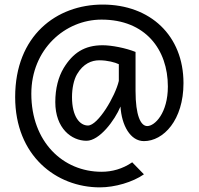

<svg xmlns="http://www.w3.org/2000/svg" viewBox="-20 -706 871 841"><path d="M783.7 -341.8C783.7 -550.3 638.2 -686 429.7 -686C227.1 -686 46.4 -549.8 46.4 -280.8C46.4 -23.4 226.6 114.7 417.5 114.7C483.4 114.7 561.5 91.8 610.4 57.6L559.1 4.9C516.6 34.2 470.2 46.4 424.8 46.4C255.4 46.4 117.2 -85 117.2 -295.4C117.2 -489.7 264.6 -620.1 424.8 -620.1C616.7 -620.1 715.3 -489.3 715.3 -327.1C715.3 -210.9 658.2 -153.8 625 -153.8C596.2 -153.8 573.7 -200.2 573.7 -307.6V-478.5C531.2 -495.6 469.2 -507.8 429.7 -507.8C349.6 -507.8 299.3 -474.1 258.8 -407.7C235.8 -369.1 222.2 -318.8 222.2 -258.8C222.2 -143.6 293.5 -89.4 358.9 -89.4C416 -89.4 482.4 -178.7 507.8 -239.3C512.7 -157.2 550.8 -87.9 610.4 -87.9C695.8 -87.9 783.7 -179.7 783.7 -341.8ZM415 -441.9C451.2 -441.9 484.4 -432.6 500.5 -424.8V-351.6C484.9 -284.2 409.2 -156.2 365.2 -156.2C330.1 -156.2 295.4 -194.3 295.4 -280.8C295.4 -318.4 303.2 -356.9 317.4 -380.9C344.7 -427.7 381.8 -441.9 415 -441.9Z"/></svg>

Font: Andika
Style: Regular
Weight: 400
Designer: Victor Gaultney, Annie Olsen, Julie Remington, Don Collingsworth, Eric Hays
Foundry: SIL International
Version: Version 1.000